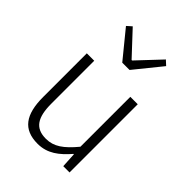

<svg xmlns="http://www.w3.org/2000/svg" viewBox="-236 -933 1061 1061"><g transform="rotate(45 295.0 -402.5)"><path d="M267 -635H324L452 -793L425 -818L297 -682H293L166 -818L138 -793ZM253 13C329 13 381 -28 433 -88H436L441 0H490V-533H432V-143C372 -71 327 -39 266 -39C182 -39 150 -90 150 -199V-533H92V-192C92 -55 140 13 253 13Z"/></g></svg>

Font: Spoqa Han Sans Neo Light
Style: Regular
Weight: 300
Designer: [Spoqa Han Sans Neo] Dong-huui Kim  Younghwa Kang  Yujin Lee  [Noto Sans] Ryoko NISHIZUKA  (kana & ideographs); Paul D. 
Foundry: Spoqa (http://www.spoqa-han-sans.com)
Version: Version 1.000